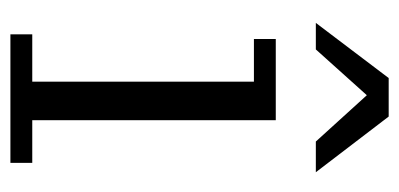

<svg xmlns="http://www.w3.org/2000/svg" viewBox="-219 -548 767 369"><g transform="rotate(90 164.5 -363.5)"><path d="M24 -587 130 -727H204L311 -587H252L163 -685L75 -587ZM46 0V-42H137V-468H55V-510H211V-42H293V0Z"/></g></svg>

Font: Montagu Slab 16pt Light
Style: Regular
Weight: 300
Designer: Florian Karsten
Foundry: Florian Karsten
Version: Version 1.000; ttfautohint (v1.8.3)